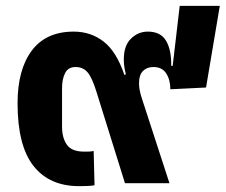

<svg xmlns="http://www.w3.org/2000/svg" viewBox="-20 -626 771 656"><path d="M250 10Q149 10 94.5 -59Q40 -128 40 -273Q40 -388 88.5 -453Q137 -518 232 -518Q290 -518 334 -484Q378 -450 405 -370L410 -372Q403 -399 403 -423Q403 -470 427.5 -494Q452 -518 485 -518Q529 -518 547.5 -486.5Q566 -455 565 -401H570L594 -606H731L684 -327L562 -321Q562 -353 548 -375Q534 -397 504 -397Q482 -397 468.5 -383.5Q455 -370 455 -341Q455 -320 464 -292L559 0H407L310 -311Q295 -360 279.5 -378.5Q264 -397 238 -397Q213 -397 202.5 -376.5Q192 -356 192 -324V-193Q192 -155 208.5 -131.5Q225 -108 267 -108Q275 -108 281 -108Q287 -108 300 -110L303 7Q292 9 277.5 9.5Q263 10 250 10Z"/></svg>

Font: IBM-Poppins
Style: Poppins-Bold
Weight: 700
Designer: Mike Abbink, Paul van der Laan, Pieter van Rosmalen, Ben Mitchell, Mark Frömberg
Foundry: Bold Monday
Version: Version 1.1